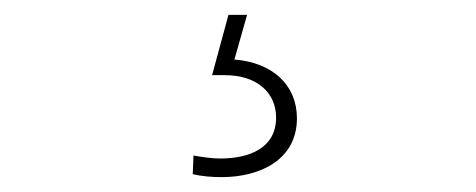

<svg xmlns="http://www.w3.org/2000/svg" viewBox="-20 -25 640 258"><path d="M240 184 239 209C251 212 265 213 278 213C329 213 379 190 379 134C379 89 346 59 295 55L312 -5H287L265 76H282C326 76 351 100 351 133C351 174 315 188 276 188C264 188 252 186 240 184Z"/></svg>

Font: Chess Sans ExtraLight
Style: Regular
Weight: 275
Designer: Wolf Bōese
Foundry: Wolf Bōese
Version: Version 7.223;Glyphs 3.3 (3306)